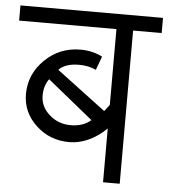

<svg xmlns="http://www.w3.org/2000/svg" viewBox="-62 -694 649 739"><g transform="rotate(5 262.5 -325.0)"><path d="M219.7 -208Q243.2 -208 262.7 -214.4Q282.2 -220.7 297.9 -234.4L122.1 -377Q113.3 -365.2 107.9 -349.1Q102.5 -333 102.5 -312.5Q102.5 -269.5 137.2 -238.8Q171.9 -208 219.7 -208ZM38.1 -312.5Q38.1 -389.6 95.2 -445.3Q152.3 -501 232.4 -501Q257.8 -501 279.3 -495.6Q300.8 -490.2 317.4 -481.4L297.9 -428.7Q283.2 -435.5 267.1 -439Q251 -442.4 232.4 -442.4Q204.1 -442.4 184.1 -435.1Q164.1 -427.7 154.3 -416L343.8 -273.4L363.3 -298.8V-591.8H-12.7V-650.4H538.1V-591.8H427.7V0H363.3V-208Q332 -176.8 294.9 -159.7Q257.8 -142.6 219.7 -142.6Q144.5 -142.6 91.3 -192.4Q38.1 -242.2 38.1 -312.5Z"/></g></svg>

Font: Lohit Devanagari
Style: Regular
Weight: 400
Version: 2.95.4